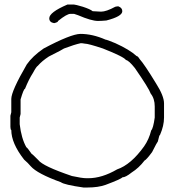

<svg xmlns="http://www.w3.org/2000/svg" viewBox="-20 -837 772 847"><path d="M334.5 -687.5Q388.2 -687.5 445.8 -662.1Q451.2 -662.1 488.8 -646.5Q552.2 -617.7 582.5 -589.8Q587.9 -589.8 596.2 -576.2Q617.2 -553.2 668.5 -468.8Q703.6 -413.6 703.6 -380.9V-318.4Q703.6 -282.2 686 -242.2Q682.6 -242.2 676.3 -212.9Q673.3 -210.4 650.9 -166Q625.5 -131.8 617.7 -128.9Q592.3 -95.7 561 -76.2Q534.2 -54.7 520 -54.7Q513.7 -46.9 445.8 -21.5Q413.1 -9.8 365.7 -9.8H348.1Q262.7 -22 248.5 -33.2Q144.5 -70.8 115.7 -103.5Q103 -118.7 86.4 -132.8Q29.8 -205.1 29.8 -263.7Q26.4 -263.7 25.9 -277.3V-326.2Q25.9 -328.1 29.8 -341.8V-400.4Q29.8 -435.1 98.1 -552.7Q124 -589.8 172.4 -623Q292 -686.5 334.5 -687.5ZM70.8 -398.4V-334Q66.9 -320.3 66.9 -318.4V-289.1Q74.2 -226.6 96.2 -187.5Q100.1 -186.5 119.6 -158.2Q122.1 -158.2 148.9 -130.9Q168.9 -104 297.4 -60.5Q341.8 -50.8 361.8 -50.8H369.6Q429.7 -50.8 496.6 -89.8Q557.6 -110.4 615.7 -191.4Q637.2 -222.2 647 -261.7Q655.8 -270 662.6 -318.4V-367.2Q662.6 -401.9 645 -423.8Q636.7 -447.8 574.7 -537.1Q548.3 -570.3 535.6 -572.3Q526.9 -586.4 434.1 -623Q369.6 -644.5 354 -644.5Q343.3 -646.5 336.4 -646.5Q308.6 -640.6 262.2 -623Q259.8 -620.1 195.8 -587.9Q165 -567.9 147 -546.9Q140.1 -543 125.5 -515.6Q106.9 -486.8 90.3 -445.3Q84.5 -445.3 70.8 -398.4ZM277.3 -816.9H306.6Q312.5 -816.9 345.7 -807.1Q378.4 -796.4 388.7 -787.6Q394.5 -787.6 425.8 -785.6Q448.7 -785.6 488.3 -807.1Q496.1 -809.1 502 -809.1Q519.5 -802.7 519.5 -787.6Q519.5 -764.6 449.2 -746.6Q427.7 -744.6 412.1 -744.6Q383.3 -744.6 324.2 -770L306.6 -775.9H291Q274.9 -775.9 236.3 -744.6Q236.3 -738.8 218.8 -734.9Q197.3 -738.3 197.3 -756.3Q197.3 -782.7 277.3 -816.9Z"/></svg>

Font: CEF Fonts CJK
Style: Regular
Weight: 400
Designer: PartyBoss (派对大魔王)
Version: Release 2.25